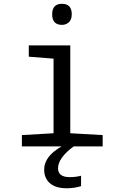

<svg xmlns="http://www.w3.org/2000/svg" viewBox="-20 -777 640 1019"><path d="M309.1 -756.8Q360.8 -756.8 360.8 -701.2Q360.8 -672.9 345.5 -658.9Q330.1 -645 309.1 -645Q256.8 -645 256.8 -701.2Q256.8 -756.8 309.1 -756.8ZM264.2 -465.8 132.8 -476.1V-536.1H353V-69.8L524.9 -60.1V0H96.2V-60.1L264.2 -69.8ZM410.2 155.8V210.9Q374.5 222.2 334 222.2Q275.9 222.2 245.1 195.6Q214.4 168.9 214.4 123Q214.4 52.7 307.1 0H371.1Q288.1 61 288.1 116.2Q288.1 163.1 350.1 163.1Q382.3 163.1 410.2 155.8Z"/></svg>

Font: WenQuanYi Micro Hei Mono
Style: Regular
Weight: 400
Foundry: Ascender Corporation
Version: Version 0.2.0-beta